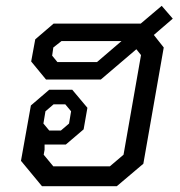

<svg xmlns="http://www.w3.org/2000/svg" viewBox="-20 -639 617 659"><path d="M52 -87 86 -277 149 -331H228L280 -269L267 -195L206 -143H133V-125L130 -108L163 -68H357L404 -108L464 -450L448 -470L326 -366H138L87 -428L101 -504L164 -558H463L535 -619L573 -575L508 -519L542 -476L472 -77L381 0H124ZM313 -426 397 -498H191L163 -476L159 -448L177 -426ZM189 -191 217 -215 224 -257 204 -281H164L136 -257L129 -215L149 -191Z"/></svg>

Font: Chakra Petch
Style: Italic
Weight: 400
Italic angle: -10°
Designer: Katatrad Aksorn Co.,Ltd.
Foundry: Cadson Demak Co.,Ltd.
Version: Version 1.000; ttfautohint (v1.6)